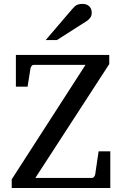

<svg xmlns="http://www.w3.org/2000/svg" viewBox="-20 -948 615 968"><path d="M39.1 0V-43.9L411.1 -621.1H150.9Q144 -621.1 139.9 -616.2Q135.7 -611.3 133.8 -604L119.1 -511.2H60.1V-670.9H530.8V-625L158.2 -50.8H442.9Q449.7 -50.8 454.1 -56.2Q458.5 -61.5 460 -68.8L477.1 -185.1H536.1V0ZM442.4 -883.3Q442.4 -869.6 435.8 -859.9Q429.2 -850.1 419.4 -843.3L267.1 -746.1H210.4L343.3 -901.4Q349.1 -907.7 354 -912.8Q358.9 -918 364.7 -921.4Q370.6 -924.8 378.2 -926.5Q385.7 -928.2 396.5 -928.2Q409.7 -928.2 418.5 -924.1Q427.2 -919.9 432.6 -913.6Q438 -907.2 440.2 -899.2Q442.4 -891.1 442.4 -883.3Z"/></svg>

Font: Charis SIL Viet
Style: Regular
Weight: 400
Foundry: SIL International
Version: Version 5.000